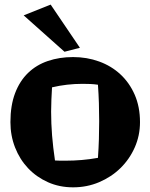

<svg xmlns="http://www.w3.org/2000/svg" viewBox="-20 -781 647 827"><path d="M401.9 -101.1Q404.8 -142.6 406 -181.6Q407.2 -220.7 407.2 -258.8Q407.2 -298.3 406 -336.7Q404.8 -375 401.9 -416Q385.3 -418.5 368.9 -419.2Q352.5 -419.9 335.9 -419.9Q267.6 -419.9 204.1 -404.8Q202.6 -378.4 201.4 -352.5Q200.2 -326.7 200.2 -300.8Q200.2 -249 204.3 -197.5Q208.5 -146 216.8 -89.8Q228 -88.9 239.5 -88.9Q251 -88.9 263.2 -88.9Q296.9 -88.9 331.8 -91.8Q366.7 -94.7 401.9 -101.1ZM583 -254.9Q583 -196.8 560.3 -145.8Q537.6 -94.7 498.5 -56.6Q459.5 -18.6 407 3.7Q354.5 25.9 294.9 25.9Q235.8 25.9 186.3 3.7Q136.7 -18.6 100.8 -56.6Q64.9 -94.7 44.9 -145.8Q24.9 -196.8 24.9 -254.9Q24.9 -326.7 44.9 -379.4Q64.9 -432.1 100.8 -466.8Q136.7 -501.5 186.3 -518.3Q235.8 -535.2 294.9 -535.2Q354.5 -535.2 407 -516.1Q459.5 -497.1 498.5 -460.9Q537.6 -424.8 560.3 -372.8Q583 -320.8 583 -254.9ZM198.2 -761.2 324.2 -575.2 257.8 -558.1 82 -714.8Z"/></svg>

Font: Galindo
Style: Regular
Weight: 400
Version: Version 1.000